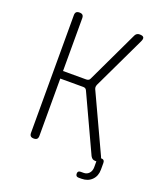

<svg xmlns="http://www.w3.org/2000/svg" viewBox="-156 -842 913 1074"><g transform="rotate(20 300.0 -305.0)"><path d="M130 10Q117 10 111 4Q105 -2 105 -15V-715Q105 -728 111 -734Q117 -740 130 -740Q143 -740 149 -734Q155 -728 155 -715V-401H293Q301 -401 306.5 -404Q312 -407 315 -414L462 -724Q466 -732 472.5 -736Q479 -740 488 -740Q507 -740 512 -732Q517 -724 509 -707L360 -394Q357 -387 356.5 -380.5Q356 -374 359 -367L518 -25L522 -15H523Q533 -15 538 -10Q543 -5 543 5V45Q543 83 519.5 106.5Q496 130 458 130H441Q432 130 427.5 125.5Q423 121 423 112Q423 103 427.5 99Q432 95 441 95H458Q478 95 490.5 81Q503 67 503 45V10H496Q486 10 479.5 5.5Q473 1 468 -8L313 -342Q310 -349 305 -352.5Q300 -356 292 -356H155V-15Q155 -2 149 4Q143 10 130 10Z"/></g></svg>

Font: Maple Mono NL Thin
Style: Regular
Weight: 250
Monospace: yes
Designer: subframe7536
Version: Version 7.000